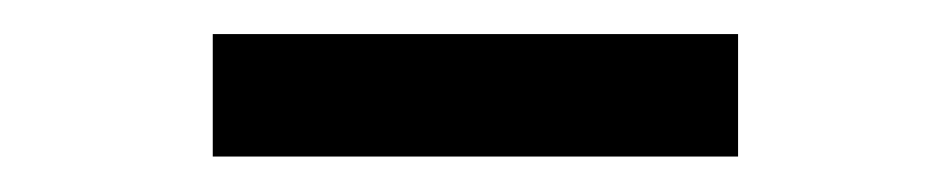

<svg xmlns="http://www.w3.org/2000/svg" viewBox="-20 -756 550 111"><path d="M406.7 -665.5V-736.3H103V-665.5Z"/></svg>

Font: Winston Medium
Style: Regular
Weight: 500
Designer: Vernon Adams, Kim Jin-seong, David Berlow, Cristiano Sobral
Foundry: The Winston Project Authors
Version: Version 3.004